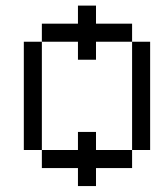

<svg xmlns="http://www.w3.org/2000/svg" viewBox="-20 -582 540 665"><path d="M312.5 0H437.5V-62.5H312.5V-125H250V-62.5H125V0H250V62.5H312.5ZM125 -62.5Q125 -62.5 125 -437.5H62.5Q62.5 -437.5 62.5 -62.5ZM437.5 -62.5H500Q500 -62.5 500 -437.5H437.5Q437.5 -437.5 437.5 -62.5ZM312.5 -437.5H437.5V-500H312.5V-562.5H250V-500H125V-437.5H250V-375H312.5Z"/></svg>

Font: UnifontExMono
Style: Regular
Weight: 500
Version: Version 15.0.06